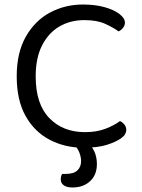

<svg xmlns="http://www.w3.org/2000/svg" viewBox="-20 -641 628 850"><path d="M533 -541Q533 -528 524.5 -517.5Q516 -507 505 -502Q480 -520 444.5 -536Q409 -552 353 -552Q292 -552 243.5 -524Q195 -496 166.5 -440.5Q138 -385 138 -303Q138 -180 198.5 -118Q259 -56 356 -56Q408 -56 447 -71Q486 -86 511 -105Q521 -101 530 -90.5Q539 -80 539 -66Q539 -56 533.5 -46.5Q528 -37 515 -28Q492 -12 452 0.5Q412 13 350 13Q267 13 199.5 -22.5Q132 -58 93 -128Q54 -198 54 -303Q54 -408 94.5 -479Q135 -550 201.5 -585.5Q268 -621 347 -621Q402 -621 444 -609Q486 -597 509.5 -578.5Q533 -560 533 -541ZM307 -2 357 -17Q385 2 397 28Q409 54 409 85Q409 133 379 161Q349 189 301 189Q276 189 262.5 179.5Q249 170 249 153Q249 139 255 129H270Q306 129 322.5 113.5Q339 98 339 72Q339 55 331.5 35Q324 15 307 -2Z"/></svg>

Font: Baloo Bhaijaan 2
Style: Regular
Weight: 400
Designer: Sanskriti Dholi, Noopur Datye and Ek Type
Foundry: Ek Type
Version: Version 1.701